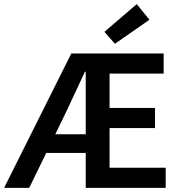

<svg xmlns="http://www.w3.org/2000/svg" viewBox="-23 -914 877 934"><path d="M297 -366 246 -261H394V-565H390Q366 -514 343 -464Q320 -414 297 -366ZM-3 0 324 -654H773V-556H510V-389H731V-291H510V-98H783V0H394V-170H202L119 0ZM536 -701 485 -759 642 -894 704 -818Z"/></svg>

Font: Processing Sans Pro Semibold
Style: Regular
Weight: 600
Designer: Paul D. Hunt
Foundry: Adobe Systems Incorporated
Version: Version 2.020;PS 2.000;hotconv 1.0.86;makeotf.lib2.5.63406